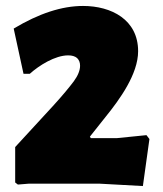

<svg xmlns="http://www.w3.org/2000/svg" viewBox="-20 -617 546 645"><path d="M259 -597C188 -597 111 -572 26 -521L59 -369H80C111 -397 165 -431 209 -431C222 -431 232 -428 239 -422C246 -415 249 -407 249 -396C249 -381 242 -363 228 -344C213 -324 190 -296 158 -261L31 -123V-4L40 3L77 0H314L460 8L482 -150L472 -163L373 -153H285L282 -158L336 -226C382 -283 444 -368 444 -445C444 -551 354 -597 259 -597Z"/></svg>

Font: Luna Sans Black
Style: Regular
Weight: 900
Designer: Juan Pablo del Peral
Foundry: Huerta Tipografica
Version: Version 2.001; ttfautohint (v1.5)